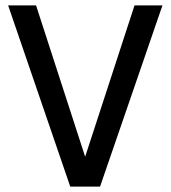

<svg xmlns="http://www.w3.org/2000/svg" viewBox="-20 -688 629 708"><path d="M239 0 10 -668H113L294 -110L476 -668H579L349 0Z"/></svg>

Font: Atkinson Hyperlegible Pro
Style: Regular
Weight: 400
Designer: Elliott Scott, Megan Eiswerth, Linus Boman, Theodore Petrosky, Jacob Perez
Foundry: Braille Institute
Version: Version 1.5.1